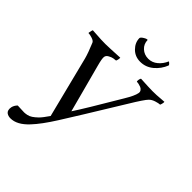

<svg xmlns="http://www.w3.org/2000/svg" viewBox="-284 -937 1076 1076"><g transform="rotate(45 254.5 -398.5)"><path d="M236.3 -825.2Q236.8 -793.9 259 -773.4Q281.2 -752.9 313.5 -752.9Q343.8 -752.9 368.2 -773.4Q392.6 -793.9 405.3 -824.2Q407.7 -824.2 414.6 -817.6Q421.4 -811 420.9 -807.6Q404.3 -765.6 370.4 -737.3Q336.4 -709 293 -709Q251.5 -709 223.9 -737.1Q196.3 -765.1 196.3 -800.8Q198.2 -808.6 213.9 -818.1Q229.5 -827.6 236.3 -825.2ZM85 -641.6Q105.5 -641.6 198.2 -646.5Q199.2 -641.6 196.8 -630.1Q194.3 -618.7 191.4 -618.2Q185.1 -618.2 173.6 -616.2Q162.1 -614.3 147.5 -606.2Q132.8 -598.1 130.9 -585.9Q127.9 -572.3 141.6 -522.5Q153.8 -477.5 183.8 -364.5Q213.9 -251.5 216.8 -240.2Q256.8 -300.3 375 -501Q406.7 -553.2 411.1 -579.1Q413.1 -589.8 407.2 -598.1Q401.4 -606.4 391.4 -610.1Q381.3 -613.8 373 -615.5Q364.7 -617.2 359.4 -617.2Q356.4 -618.7 358.2 -630.4Q359.9 -642.1 364.3 -645.5Q430.7 -641.6 458 -641.6Q476.6 -641.6 490 -642.3Q503.4 -643.1 519 -644.5Q534.7 -646 547.9 -646.5Q549.3 -643.1 546.4 -630.6Q543.5 -618.2 541 -618.2Q531.2 -618.2 510.7 -611.8Q490.2 -605.5 477.5 -592.8Q460.4 -575.7 411.1 -494.1Q371.1 -429.2 337.2 -373.8Q303.2 -318.4 276.4 -274.9Q249.5 -231.4 201.2 -154.3Q148.9 -71.3 107.4 -27.3Q55.2 29.3 2.9 29.3Q-5.4 29.3 -12.7 27.3Q-20 25.4 -27.1 20.5Q-34.2 15.6 -37.1 5.6Q-40 -4.4 -37.1 -18.6Q-33.2 -36.1 -18.6 -50.8Q-8.3 -50.8 8.3 -49.6Q24.9 -48.3 34.2 -48.6Q43.5 -48.8 56.9 -51.5Q70.3 -54.2 83.5 -63Q96.7 -71.8 112.3 -86.9Q128.4 -103 153.3 -139.6L61.5 -503.9Q52.7 -537.6 28.3 -595.7Q23.9 -606 5.1 -612.1Q-13.7 -618.2 -25.4 -618.2Q-26.4 -618.2 -25.1 -624.8Q-23.9 -631.3 -22.2 -638.4Q-20.5 -645.5 -19.5 -646.5Q-5.4 -646 14.4 -644.5Q34.2 -643.1 50.3 -642.3Q66.4 -641.6 85 -641.6Z"/></g></svg>

Font: Crimson
Style: Italic
Weight: 400
Italic angle: -11°
Version: Version 0.8